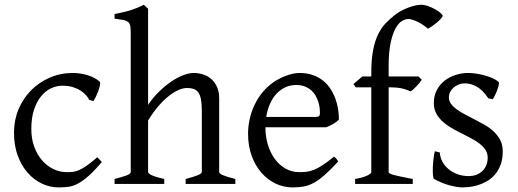

<svg xmlns="http://www.w3.org/2000/svg" viewBox="-20 -777 2188 811"><path d="M410.2 -92.8Q378.4 -55.2 354.2 -33.9Q330.1 -12.7 309.6 -1.7Q289.1 9.3 269.5 12Q250 14.6 227.1 14.6Q191.4 14.6 157.5 -1.2Q123.5 -17.1 97.2 -46.9Q70.8 -76.7 54.9 -119.6Q39.1 -162.6 39.1 -216.8Q39.1 -269.5 58.3 -315.4Q77.6 -361.3 111.1 -395.3Q144.5 -429.2 189.9 -449Q235.4 -468.8 288.1 -468.8Q304.2 -468.8 321 -466.1Q337.9 -463.4 353.3 -458.3Q368.7 -453.1 381.6 -446Q394.5 -439 402.8 -430.2Q403.8 -424.3 401.4 -413.6Q398.9 -402.8 394.5 -390.9Q390.1 -378.9 384.8 -367.9Q379.4 -356.9 375 -350.1L356.9 -355Q353 -363.8 344.2 -374Q335.4 -384.3 321.5 -393.6Q307.6 -402.8 288.3 -408.9Q269 -415 244.1 -415Q218.3 -415 194.6 -403.6Q170.9 -392.1 152.6 -369.1Q134.3 -346.2 123.3 -312Q112.3 -277.8 112.3 -231.9Q112.3 -190.4 124.8 -156.7Q137.2 -123 158 -99.4Q178.7 -75.7 205.8 -62.7Q232.9 -49.8 262.2 -49.8Q275.9 -49.8 287.6 -51Q299.3 -52.2 313.2 -58.1Q327.1 -64 345.5 -76.7Q363.8 -89.4 391.1 -112.8L410.2 -92.8Z M764.2 0V-21Q799.3 -30.3 815.9 -37.1Q832.5 -43.9 832.5 -50.8V-309.1Q832.5 -338.9 828.9 -357.4Q825.2 -376 817.4 -386.7Q809.6 -397.5 797.9 -401.4Q786.1 -405.3 770 -405.3Q752.9 -405.3 733.2 -396.5Q713.4 -387.7 691.9 -370.6Q670.4 -353.5 648.4 -327.9Q626.5 -302.2 605.5 -268.1V-50.8Q605.5 -43.5 623.8 -35.6Q642.1 -27.8 673.8 -21V0H463.9V-21Q496.1 -29.3 514.2 -35.9Q532.2 -42.5 532.2 -50.8V-633.8Q532.2 -654.3 530.5 -665.8Q528.8 -677.2 521.7 -683.6Q514.6 -689.9 501 -692.6Q487.3 -695.3 463.9 -698.2V-717.8Q484.4 -721.7 501.2 -725.6Q518.1 -729.5 532.5 -734.1Q546.9 -738.8 560.1 -744.1Q573.2 -749.5 587.4 -756.8L605.5 -740.2V-334Q626.5 -365.2 652.1 -390.1Q677.7 -415 703.6 -432.6Q729.5 -450.2 754.2 -459.5Q778.8 -468.8 797.9 -468.8Q818.8 -468.8 838.4 -462.4Q857.9 -456.1 872.8 -442.9Q887.7 -429.7 896.7 -409.4Q905.8 -389.2 905.8 -361.8V-50.8Q905.8 -43.9 920.7 -37.4Q935.5 -30.8 974.1 -21V0Z M1231 -418Q1206.1 -418 1185.1 -408.2Q1164.1 -398.4 1147.7 -380.9Q1131.3 -363.3 1120.4 -338.4Q1109.4 -313.5 1104.5 -283.2H1313Q1324.2 -283.2 1327.9 -286.9Q1331.5 -290.5 1331.5 -300.8Q1331.5 -309.6 1330.1 -321.8Q1328.6 -334 1324.5 -346.9Q1320.3 -359.9 1313.2 -372.6Q1306.2 -385.3 1294.9 -395.3Q1283.7 -405.3 1267.8 -411.6Q1252 -418 1231 -418ZM1411.6 -272Q1402.8 -262.2 1388.2 -253.9Q1373.5 -245.6 1357.9 -239.3H1101.1V-237.8Q1101.1 -201.2 1111.1 -167.2Q1121.1 -133.3 1139.6 -107.2Q1158.2 -81.1 1185.1 -65.4Q1211.9 -49.8 1245.6 -49.8Q1260.7 -49.8 1275.1 -51.5Q1289.6 -53.2 1306.2 -59.8Q1322.8 -66.4 1343 -79.6Q1363.3 -92.8 1390.6 -115.2Q1397 -111.8 1401.6 -105.5Q1406.2 -99.1 1408.7 -95.2Q1376 -59.6 1351.3 -37.8Q1326.7 -16.1 1304.9 -4.4Q1283.2 7.3 1262 11Q1240.7 14.6 1215.8 14.6Q1178.2 14.6 1144.3 -1.5Q1110.4 -17.6 1084.5 -47.1Q1058.6 -76.7 1043.2 -118.4Q1027.8 -160.2 1027.8 -211.9Q1027.8 -244.6 1035.2 -276.4Q1042.5 -308.1 1056.4 -336.4Q1070.3 -364.7 1090.3 -388.7Q1110.4 -412.6 1135.7 -430.2Q1146.5 -437.5 1159.9 -444.6Q1173.3 -451.7 1188 -457Q1202.6 -462.4 1217 -465.6Q1231.4 -468.8 1244.6 -468.8Q1276.9 -468.8 1301.5 -460Q1326.2 -451.2 1344.7 -436.3Q1363.3 -421.4 1376 -401.6Q1388.7 -381.8 1396.7 -359.9Q1404.8 -337.9 1408.2 -315.2Q1411.6 -292.5 1411.6 -272Z M1849.6 -710Q1849.6 -706.1 1842.5 -698.2Q1835.4 -690.4 1825.7 -682.1Q1815.9 -673.8 1805.4 -666.5Q1794.9 -659.2 1787.6 -655.8Q1775.9 -666 1763.9 -673.6Q1752 -681.2 1741 -686.3Q1730 -691.4 1720.5 -694.1Q1710.9 -696.8 1704.6 -696.8Q1691.9 -696.8 1677.5 -688Q1663.1 -679.2 1650.6 -656.7Q1638.2 -634.3 1629.9 -595.5Q1621.6 -556.6 1621.6 -496.1V-454.1H1747.6L1761.7 -439.9Q1757.3 -433.1 1750.7 -425.5Q1744.1 -418 1737.5 -410.9Q1731 -403.8 1724.6 -398.4Q1718.3 -393.1 1713.9 -391.1Q1702.6 -397 1681.6 -402.6Q1660.6 -408.2 1621.6 -408.2V-49.8Q1621.6 -46.9 1626.7 -43.9Q1631.8 -41 1644 -37.8Q1656.2 -34.7 1675.5 -30.5Q1694.8 -26.4 1723.6 -21V0H1480V-21Q1513.7 -26.9 1531 -35.4Q1548.3 -43.9 1548.3 -49.8V-408.2H1482.9L1472.7 -421.9L1510.7 -454.1H1548.3V-469.2Q1548.3 -526.9 1556.2 -566.2Q1564 -605.5 1577.4 -632.6Q1590.8 -659.7 1608.4 -678Q1626 -696.3 1645.5 -711.9Q1658.7 -722.7 1674.3 -731Q1689.9 -739.3 1705.3 -745.1Q1720.7 -751 1734.6 -753.9Q1748.5 -756.8 1757.8 -756.8Q1772.9 -756.8 1789.1 -751Q1805.2 -745.1 1818.6 -737.5Q1832 -730 1840.8 -722.2Q1849.6 -714.4 1849.6 -710Z M2103.5 -138.2Q2103.5 -103.5 2093.8 -78.9Q2084 -54.2 2068.4 -37.1Q2052.7 -20 2033.7 -9.8Q2014.6 0.5 1996.1 5.9Q1977.5 11.2 1961.2 12.9Q1944.8 14.6 1935.5 14.6Q1912.1 14.6 1879.2 5.9Q1846.2 -2.9 1813.5 -21Q1810.1 -22.5 1808.8 -36.9Q1807.6 -51.3 1808.3 -70.1Q1809.1 -88.9 1811.3 -107.9Q1813.5 -127 1816.9 -138.2L1837.9 -132.8Q1838.9 -112.3 1848.6 -94.2Q1858.4 -76.2 1874.8 -62.5Q1891.1 -48.8 1912.8 -41Q1934.6 -33.2 1960 -33.2Q1977.5 -33.2 1992.2 -38.8Q2006.8 -44.4 2017.6 -54.7Q2028.3 -64.9 2034.2 -79.3Q2040 -93.8 2040 -110.8Q2040 -130.4 2029.5 -145.5Q2019 -160.6 2002 -173.1Q1984.9 -185.5 1963.1 -196.5Q1941.4 -207.5 1918.9 -219.2Q1898.4 -229.5 1879.4 -241.2Q1860.4 -252.9 1845.5 -267.6Q1830.6 -282.2 1821.5 -300.3Q1812.5 -318.4 1812.5 -341.8Q1812.5 -372.1 1824.7 -395.8Q1836.9 -419.4 1857.2 -435.5Q1877.4 -451.7 1903.6 -460.2Q1929.7 -468.8 1957.5 -468.8Q1972.7 -468.8 1991 -466.1Q2009.3 -463.4 2027.1 -458.5Q2044.9 -453.6 2060.5 -446.8Q2076.2 -439.9 2085.9 -431.2Q2088.9 -428.2 2086.7 -418Q2084.5 -407.7 2079.8 -395.5Q2075.2 -383.3 2069.8 -372.6Q2064.5 -361.8 2061.5 -357.9L2042.5 -361.8Q2019 -397 1993.9 -410.9Q1968.8 -424.8 1944.8 -424.8Q1928.7 -424.8 1916 -419.4Q1903.3 -414.1 1894.3 -405.5Q1885.3 -397 1880.6 -386.7Q1876 -376.5 1876 -366.2Q1876 -350.6 1885.3 -338.1Q1894.5 -325.7 1909.7 -314.7Q1924.8 -303.7 1944.1 -293.7Q1963.4 -283.7 1983.9 -272.9Q2004.9 -262.2 2026.4 -250Q2047.9 -237.8 2064.9 -221.9Q2082 -206.1 2092.8 -185.8Q2103.5 -165.5 2103.5 -138.2Z"/></svg>

Font: GentiumAlt
Style: Regular
Weight: 400
Designer: J. Victor Gaultney
Version: Version 1.02; 2005; OFL release